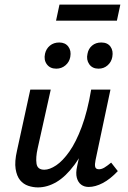

<svg xmlns="http://www.w3.org/2000/svg" viewBox="-20 -808 556 836"><path d="M145 8Q124 8 103 1Q82 -6 67.5 -23.5Q53 -41 48 -72.5Q43 -104 54 -152L112 -418H201L144 -162Q135 -122 139 -95.5Q143 -69 173 -69Q196 -69 224.5 -88Q253 -107 282 -148Q311 -189 336 -256Q361 -323 377 -418H428Q405 -303 373 -221.5Q341 -140 303.5 -89.5Q266 -39 226 -15.5Q186 8 145 8ZM366 6Q347 6 333.5 -4Q320 -14 314.5 -34Q309 -54 316 -85L388 -418H461L396 -111Q392 -92 394.5 -81.5Q397 -71 411 -71Q422 -71 434 -78Q446 -85 464 -100L493 -63Q460 -28 427.5 -11Q395 6 366 6ZM225 -509Q198 -509 184 -528Q170 -547 176 -574Q181 -596 197.5 -609.5Q214 -623 238 -623Q264 -623 277.5 -605Q291 -587 286 -560Q282 -538 265 -523.5Q248 -509 225 -509ZM409 -509Q382 -509 368.5 -528.5Q355 -548 361 -574Q365 -596 381 -609.5Q397 -623 421 -623Q448 -623 461 -605Q474 -587 469 -560Q465 -538 448.5 -523.5Q432 -509 409 -509ZM224 -718 239 -788H504L489 -718Z"/></svg>

Font: Ysabeau SemiBold
Style: Italic
Weight: 600
Italic angle: -12°
Designer: Christian Thalmann (Catharsis Fonts)
Version: Version 2.002